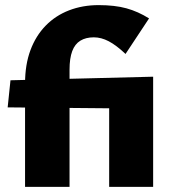

<svg xmlns="http://www.w3.org/2000/svg" viewBox="-20 -731 677 751"><path d="M78 0V-405Q78 -478 99 -534.5Q120 -591 158.5 -630.5Q197 -670 250 -690.5Q303 -711 366 -711Q429 -711 474.5 -698.5Q520 -686 563 -659L471 -520Q435 -554 405.5 -569.5Q376 -585 347 -585Q316 -585 294.5 -572Q273 -559 262.5 -531Q252 -503 252 -458V0ZM564 -306 10 -311 21 -417 579 -431ZM407 0V-402L579 -431V0Z"/></svg>

Font: Ysabeau Infant Black
Style: Regular
Weight: 900
Designer: Christian Thalmann (Catharsis Fonts)
Version: Version 2.001;gftools[0.9.30]; featfreeze: ss01,ss02,lnum